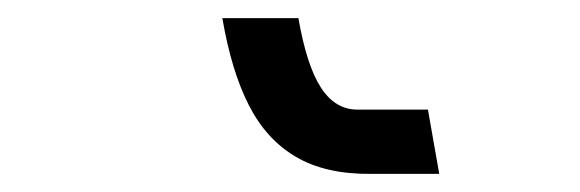

<svg xmlns="http://www.w3.org/2000/svg" viewBox="-20 -20 640 212"><path d="M225.5 0H309.5Q318.5 52 334.2 76.5Q350 101 374.5 101H452.5L465 172H390Q339.5 172.5 306.8 153.2Q274 134 254.8 96.2Q235.5 58.5 225.5 0Z"/></svg>

Font: JuliaMono Italic
Style: Regular
Weight: 400
Italic angle: -9°
Monospace: yes
Designer: cormullion
Foundry: corm
Version: Version 0.049; ttfautohint (v1.8.4)